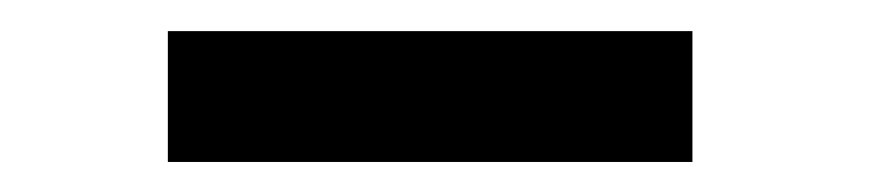

<svg xmlns="http://www.w3.org/2000/svg" viewBox="-20 -732 561 124"><path d="M427.2 -711.9V-627.4H88.4V-711.9Z"/></svg>

Font: Vazirmatn RD UI FD Black
Style: Regular
Weight: 900
Designer: Saber Rastikerdar
Foundry: Saber Rastikerdar
Version: Version 33.003